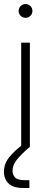

<svg xmlns="http://www.w3.org/2000/svg" viewBox="-41 -727 232 951"><path d="M64 0V-515.6H106.9V0ZM73.7 204.1Q24.4 204.1 1.5 181.9Q-21.5 159.7 -21.5 123.5Q-21.5 85.4 3.7 53Q28.8 20.5 82 -19L106.9 0Q60.5 40 40.8 66.2Q21 92.3 21 118.7Q21 138.7 33.7 152.1Q46.4 165.5 83 165.5H104.5V204.1ZM85.4 -638.7Q71.3 -638.7 61.3 -648.7Q51.3 -658.7 51.3 -672.9Q51.3 -687 61.3 -697Q71.3 -707 85.4 -707Q99.6 -707 109.6 -697Q119.6 -687 119.6 -672.9Q119.6 -658.7 109.6 -648.7Q99.6 -638.7 85.4 -638.7Z"/></svg>

Font: Inter Display ExtraLight
Style: Regular
Weight: 200
Designer: Rasmus Andersson
Foundry: rsms
Version: Version 4.000;git-a52131595